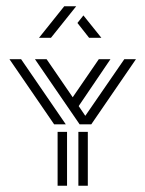

<svg xmlns="http://www.w3.org/2000/svg" viewBox="-20 -590 462 610"><path d="M233 -195 91 -402H128L211 -281L294 -402H331L230 -253L251 -222L375 -402H412L270 -195ZM152 -195 10 -402H47L189 -195ZM229 0V-171H259V0ZM163 0V-171H193V0ZM104 -470 184 -570H222L142 -470ZM263 -470 226 -517 245 -541 302 -470Z"/></svg>

Font: Zen Tokyo Zoo
Style: Regular
Weight: 400
Designer: Yoshimichi Ohira
Foundry: A-1 Corp ZenFonts
Version: Version 1.002; ttfautohint (v1.8.3)